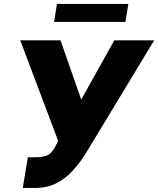

<svg xmlns="http://www.w3.org/2000/svg" viewBox="-20 -929 790 959"><path d="M93.8 9.8 119.1 -143.6H154.3Q201.2 -143.6 221.9 -156Q242.7 -168.5 259.8 -204.1L270.5 -225.6L81.1 -727.5H282.2L385.7 -431.6L550.8 -727.5H750L406.2 -159.2Q377.9 -114.7 343 -76.2Q308.1 -37.6 262 -13.9Q215.8 9.8 153.3 9.8ZM621.1 -909.2 606.4 -819.3H250L264.6 -909.2Z"/></svg>

Font: Inter Tight Black
Style: Italic
Weight: 900
Italic angle: -9.39999°
Designer: Rasmus Andersson
Foundry: rsms
Version: Version 3.004; ttfautohint (v1.8.4.7-5d5b)